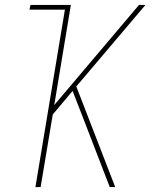

<svg xmlns="http://www.w3.org/2000/svg" viewBox="-20 -755 640 775"><path d="M123 0 242 -716H99L103 -735H266L199 -331L541 -735H567L288 -406L445 0H423L320 -267L273 -388L193 -293L144 0Z"/></svg>

Font: Iosevka SS04 Th Ex Obl
Style: Regular
Weight: 100
Width: 7
Italic angle: -9°
Monospace: yes
Designer: Belleve Invis
Foundry: Belleve Invis
Version: Version 19.0.0; ttfautohint (v1.8.4)